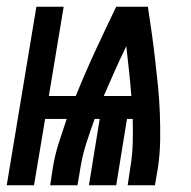

<svg xmlns="http://www.w3.org/2000/svg" viewBox="-48 -550 568 570"><path d="M-28 0 60 -530H141L97 -265H177Q204 -332 234.5 -398Q265 -464 297 -530H391Q397 -491 402.5 -452Q408 -413 412.5 -373.5Q417 -334 421 -294.5Q425 -255 426.5 -215Q428 -175 427.5 -134.5Q427 -94 421 -53L412 0H331L339 -53Q345 -89 346 -125Q347 -161 346 -197H329L297 0H216L248 -197H233Q220 -161 208.5 -125.5Q197 -90 191 -53L182 0H101L109 -53Q115 -90 126.5 -125.5Q138 -161 150 -197H86L53 0ZM260 -265H342Q339 -303 335 -339.5Q331 -376 327 -413Q309 -376 292.5 -339Q276 -302 260 -265Z"/></svg>

Font: Iosevka Curly XBdObl
Style: Regular
Weight: 800
Italic angle: -9°
Monospace: yes
Designer: Belleve Invis
Foundry: Belleve Invis
Version: Version 11.1.0; ttfautohint (v1.8.3)